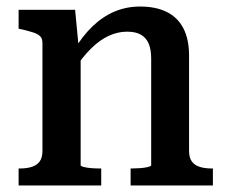

<svg xmlns="http://www.w3.org/2000/svg" viewBox="-20 -568 696 588"><path d="M37 0V-52H40Q62 -52 77.5 -57Q93 -62 101.5 -73.5Q110 -85 110 -106V-436Q110 -450 103 -457Q96 -464 82 -468.5Q68 -473 47 -478L37 -480V-538H210L221 -423L227 -416V-62Q227 -59 237 -56.5Q247 -54 260.5 -53Q274 -52 286 -52H290V0ZM632 0H380V-52H383Q394 -52 408.5 -53Q423 -54 433 -56.5Q443 -59 443 -62V-388Q443 -416 435.5 -434Q428 -452 412 -461.5Q396 -471 369 -471Q341 -471 313.5 -458.5Q286 -446 259.5 -420Q233 -394 207 -355V-415Q232 -457 263 -487Q294 -517 330.5 -532.5Q367 -548 409 -548Q457 -548 490.5 -531.5Q524 -515 541.5 -481.5Q559 -448 559 -397V-106Q559 -85 567.5 -73.5Q576 -62 591.5 -57Q607 -52 629 -52H632Z"/></svg>

Font: Roboto Serif SemiCondensed Medium
Style: Regular
Weight: 500
Width: 4
Designer: Greg Gazdowicz
Foundry: Commercial Type
Version: Version 1.007